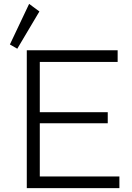

<svg xmlns="http://www.w3.org/2000/svg" viewBox="-20 -969 678 989"><path d="M595 -60V0H118V-710H586V-650H185V-391H535V-334H185V-60ZM183 -910 69 -718 31 -740 130 -949Z"/></svg>

Font: Rising Sun Light
Style: Regular
Weight: 300
Designer: Matt McInerney, Pablo Impallari, Rodrigo Fuenzalida (Raleway font), Stephen Hutchings (Greek), Cristiano Sobral (main ch
Foundry: The Rising Sun Project Authors
Version: Version 4.327; ttfautohint (v1.8.4.7-5d5b-dirty)